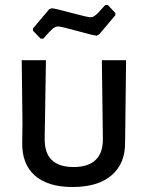

<svg xmlns="http://www.w3.org/2000/svg" viewBox="-20 -742 592 769"><path d="M412 -722 442 -690V-681L377 -604L367 -599Q346 -602 285.5 -619Q225 -636 212 -636Q207 -636 201.5 -633.5Q196 -631 190 -626Q184 -621 179.5 -616Q175 -611 166.5 -602Q158 -593 153 -587H143L112 -619V-628L177 -705L188 -709Q209 -706 269.5 -689.5Q330 -673 343 -673Q347 -673 350.5 -674Q354 -675 358 -678Q362 -681 365.5 -683.5Q369 -686 374 -691.5Q379 -697 382 -700.5Q385 -704 391.5 -711Q398 -718 402 -722ZM485 -501 482 -246 481 -172Q482 -87 427 -40Q372 7 271 7Q171 7 119 -39.5Q67 -86 69 -172L70 -249L67 -501H164L159 -187Q158 -130 187 -101.5Q216 -73 275 -73Q333 -73 363 -101.5Q393 -130 392 -187L388 -501Z"/></svg>

Font: Alegreya Sans SC Medium
Style: Regular
Weight: 500
Designer: Juan Pablo del Peral
Foundry: Huerta Tipografica
Version: Version 2.001;PS 002.001;hotconv 1.0.88;makeotf.lib2.5.64775